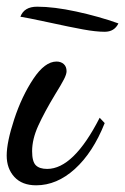

<svg xmlns="http://www.w3.org/2000/svg" viewBox="-28 -524 374 574"><path d="M-8 -59Q-8 -99 14.5 -167.5Q37 -236 71.5 -288Q106 -340 141 -340Q154 -340 162.5 -332.5Q171 -325 171 -311Q171 -302 163 -286.5Q155 -271 137 -242Q105 -189 86.5 -148.5Q68 -108 68 -72Q68 -41 79 -30Q90 -19 113 -19Q192 -19 270 -172L285 -156Q250 -68 196 -19Q142 30 80 30Q38 30 15 5Q-8 -20 -8 -59ZM118 -457Q48 -472 33 -474Q44 -504 83 -504Q133 -504 200 -489.5Q267 -475 326 -454Q314 -429 285 -429Q259 -429 220.5 -436Q182 -443 118 -457Z"/></svg>

Font: Dancing Script
Style: Bold
Weight: 700
Designer: Pablo Impallari
Foundry: Pablo Impallari
Version: Version 2.000